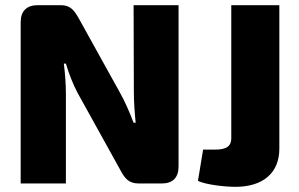

<svg xmlns="http://www.w3.org/2000/svg" viewBox="-20 -710 1159 743"><path d="M671 -690H497L498 -356C498 -315 501 -276 505 -235H497C481 -277 463 -318 445 -350L287 -635C267 -671 253 -690 214 -690H126C83 -690 60 -667 60 -624V0H235V-346C235 -384 232 -425 227 -464H235C246 -426 263 -383 280 -351L444 -55C463 -19 478 0 517 0H606C649 0 671 -23 671 -66ZM1061 -690H875V-174C875 -144 855 -131 813 -131H766L746 -10C777 5 851 13 891 13C997 13 1061 -40 1061 -135Z"/></svg>

Font: Exo 2 Extra Bold
Style: Regular
Weight: 800
Designer: Natanael Gama
Version: Version 1.001;PS 001.001;hotconv 1.0.88;makeotf.lib2.5.64775